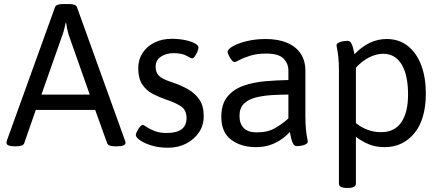

<svg xmlns="http://www.w3.org/2000/svg" viewBox="-20 -722 2184 950"><path d="M55 2Q12 2 12 -15Q12 -18 13 -21.5Q14 -25 15 -29L252 -686Q257 -702 292 -702H321Q356 -702 361 -686L598 -28Q601 -21 601 -15Q601 2 558 2H550Q535 2 524 -1.5Q513 -5 510 -14L451 -178H157L100 -14Q97 -5 86 -1.5Q75 2 60 2ZM185 -254H424L319 -552Q315 -566 312 -581Q309 -596 307 -610H305Q302 -596 298.5 -581Q295 -566 290 -552Z M811 9Q766 9 730 -2Q694 -13 673 -28Q652 -43 652 -54Q652 -60 658 -72Q664 -84 672 -94Q680 -104 687 -104Q691 -104 705 -94Q719 -84 744.5 -74Q770 -64 805 -64Q903 -64 903 -138Q903 -178 874.5 -196.5Q846 -215 803 -229Q768 -241 736 -257.5Q704 -274 684 -304Q664 -334 664 -385Q664 -427 685.5 -460Q707 -493 744.5 -511.5Q782 -530 830 -530Q864 -530 894 -524Q924 -518 943 -508Q962 -498 962 -487Q962 -479 956.5 -466Q951 -453 944 -443Q937 -433 930 -433Q926 -433 903 -446Q880 -459 839 -459Q802 -459 776 -441.5Q750 -424 750 -392Q750 -364 766 -347.5Q782 -331 828 -316Q874 -301 910 -280.5Q946 -260 967 -228.5Q988 -197 988 -147Q988 -102 964.5 -67Q941 -32 901 -11.5Q861 9 811 9Z M1246 6Q1173 6 1124 -30.5Q1075 -67 1075 -144Q1075 -207 1105 -243.5Q1135 -280 1184 -297.5Q1233 -315 1291.5 -320Q1350 -325 1407 -326V-373Q1407 -407 1383 -432Q1359 -457 1297 -457Q1252 -457 1218.5 -446.5Q1185 -436 1165.5 -425.5Q1146 -415 1141 -415Q1134 -415 1126 -425Q1118 -435 1112 -447.5Q1106 -460 1106 -465Q1106 -478 1132 -493Q1158 -508 1201 -518.5Q1244 -529 1294 -529Q1356 -529 1400 -510.5Q1444 -492 1467.5 -457Q1491 -422 1491 -372V-148Q1491 -107 1494 -80Q1497 -53 1500 -39Q1503 -25 1503 -22Q1503 -15 1496.5 -10.5Q1490 -6 1481 -3.5Q1472 -1 1463 0Q1454 1 1449 1Q1437 1 1430.5 -10.5Q1424 -22 1420.5 -38.5Q1417 -55 1414 -69Q1395 -48 1370 -31Q1345 -14 1314.5 -4Q1284 6 1246 6ZM1250 -67Q1305 -67 1341 -88Q1377 -109 1407 -136V-254Q1368 -254 1326 -251.5Q1284 -249 1247 -240Q1210 -231 1187.5 -209.5Q1165 -188 1165 -149Q1165 -109 1186.5 -88Q1208 -67 1250 -67Z M1697 208Q1657 208 1657 186V-371Q1657 -412 1654 -439Q1651 -466 1648 -480.5Q1645 -495 1645 -497Q1645 -504 1651.5 -508.5Q1658 -513 1667 -515.5Q1676 -518 1685 -519Q1694 -520 1699 -520Q1711 -520 1717.5 -509Q1724 -498 1727.5 -482.5Q1731 -467 1734 -454Q1771 -492 1810.5 -510.5Q1850 -529 1893 -529Q1955 -529 1998.5 -494Q2042 -459 2064.5 -398.5Q2087 -338 2087 -261Q2087 -131 2030 -62.5Q1973 6 1884 6Q1838 6 1804 -8.5Q1770 -23 1741 -45V186Q1741 208 1701 208ZM1865 -68Q1932 -68 1965.5 -116.5Q1999 -165 1999 -254Q1999 -351 1967 -403.5Q1935 -456 1876 -456Q1843 -456 1807.5 -438.5Q1772 -421 1741 -387V-113Q1768 -91 1799.5 -79.5Q1831 -68 1865 -68Z"/></svg>

Font: Asap
Style: Regular
Weight: 400
Designer: Pablo Cosgaya
Foundry: Omnibus-Type
Version: Version 3.001